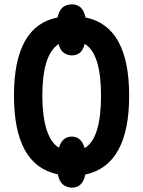

<svg xmlns="http://www.w3.org/2000/svg" viewBox="-20 -797 657 880"><path d="M371 3Q572 -40 572 -358Q572 -677 372 -717Q360 -777 310 -777Q255 -777 244 -717Q44 -678 44 -359Q44 -39 245 2Q252 36 269.5 49.5Q287 63 310 63Q359 63 371 3ZM174 -358Q174 -547 249 -595Q255 -567 272.5 -555Q290 -543 309 -543Q356 -543 368 -596Q443 -552 443 -358Q443 -163 368 -118Q353 -171 309 -171Q266 -171 250 -120Q212 -143 193 -205Q174 -267 174 -358Z"/></svg>

Font: Noto Sans UI Condensed
Style: Bold
Weight: 700
Width: 3
Designer: Monotype Design Team
Foundry: Monotype Imaging Inc.
Version: 1.001